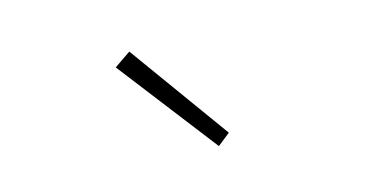

<svg xmlns="http://www.w3.org/2000/svg" viewBox="-35 -893 656 334"><g transform="rotate(-10 293.0 -725.5)"><path d="M330 -631 177 -797 205 -820 351 -651Z"/></g></svg>

Font: Noto Sans TC
Style: Regular
Weight: 100
Designer: Ryoko NISHIZUKA 西塚涼子 (kana, bopomofo & ideographs); Paul D. Hunt (Latin, Greek & Cyrillic); Sandoll Communications 산돌커뮤니
Foundry: Adobe
Version: Version 2.004;hotconv 1.0.118;makeotfexe 2.5.65603